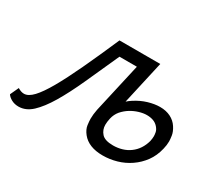

<svg xmlns="http://www.w3.org/2000/svg" viewBox="-111 -617 898 803"><g transform="rotate(30 338.5 -216.0)"><path d="M445 10Q411 10 386 0Q361 -10 345.5 -29.5Q330 -49 327.5 -68Q325 -87 325 -98Q325 -119 330 -144L384 -383H300Q260 -294 227 -221.5Q194 -149 163.5 -98Q133 -47 103 -19Q73 9 38 9Q19 9 4 1Q-11 -7 -18 -18L1 -59Q9 -54 16.5 -51.5Q24 -49 31 -49Q52 -49 75 -73.5Q98 -98 126 -147Q154 -196 188.5 -269.5Q223 -343 266 -442H463L416 -233Q426 -242 437 -249Q466 -268 496.5 -277Q527 -286 553 -286Q582 -286 604 -275Q626 -264 639 -244Q652 -224 654.5 -206.5Q657 -189 657 -180Q657 -162 652 -142Q643 -104 622.5 -76Q602 -48 573.5 -28.5Q545 -9 512 0.5Q479 10 445 10ZM414 -178Q400 -161 395 -139Q391 -121 391 -107Q391 -83 406.5 -65.5Q422 -48 462 -48Q484 -48 504.5 -54Q525 -60 542 -72.5Q559 -85 570.5 -102.5Q582 -120 588 -142Q591 -156 591 -167Q591 -174 589 -185Q587 -196 577 -207.5Q567 -219 553 -224Q539 -229 522 -229Q505 -229 485 -223Q465 -217 447 -206Q429 -195 414 -178Z"/></g></svg>

Font: Isabella Sans
Style: Italic
Weight: 400
Italic angle: -12°
Designer: Christian Thalmann (Catharsis Fonts), Cristiano Sobral
Foundry: The Isabella Sans Project Authors
Version: Version 2.026; ttfautohint (v1.8.4.7-5d5b-dirty)